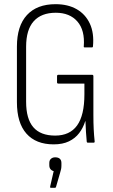

<svg xmlns="http://www.w3.org/2000/svg" viewBox="-20 -683 539 919"><path d="M237 8Q152 8 106.5 -43.5Q61 -95 61 -194V-460Q61 -559 109 -611Q157 -663 246 -663Q305 -663 347 -639Q389 -615 410 -570Q431 -525 425 -461Q425 -456 419 -456H386Q380 -456 381 -461Q387 -538 350.5 -580Q314 -622 247 -622Q178 -622 141.5 -581.5Q105 -541 105 -459V-196Q105 -114 139.5 -74Q174 -34 244 -34Q314 -34 349 -82.5Q384 -131 384 -232V-283H259Q253 -283 253 -289V-318Q253 -325 259 -325H421Q427 -325 427 -318V-134Q427 -94 428.5 -64.5Q430 -35 433 -7Q434 0 428 0H401Q395 0 395 -7Q393 -27 391.5 -51Q390 -75 389 -103H388Q378 -71 359 -46Q340 -21 310 -6.5Q280 8 237 8ZM223 216Q219 216 220 210L237 136Q228 134 222 127Q216 120 216 108V97Q216 84 224 77Q232 70 244 70Q259 70 266.5 77Q274 84 274 97V109Q274 118 272.5 126Q271 134 268 143L248 212Q247 216 243 216Z"/></svg>

Font: Sofia Sans Condensed Light
Style: Regular
Weight: 300
Designer: Botio Nikoltchev, Ani Petrova
Foundry: lettersoup
Version: Version 4.101